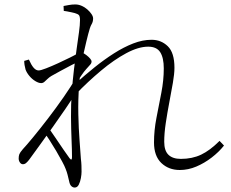

<svg xmlns="http://www.w3.org/2000/svg" viewBox="-20 -798 1040 864"><path d="M789 -33Q739 -33 706 -64.5Q673 -96 673 -157Q673 -211 684 -267.5Q695 -324 706 -380.5Q717 -437 717 -490Q717 -538 701 -563Q685 -588 647 -588Q603 -588 548 -558.5Q493 -529 434.5 -480Q376 -431 320 -373L321 -423Q362 -460 405.5 -495Q449 -530 493 -558Q537 -586 579.5 -602.5Q622 -619 662 -619Q705 -619 735 -590Q765 -561 765 -493Q765 -466 758 -425.5Q751 -385 742 -338Q733 -291 726 -244.5Q719 -198 719 -160Q719 -120 738 -101.5Q757 -83 794 -83Q845 -83 885 -102Q925 -121 968 -164L988 -143Q965 -114 932.5 -89Q900 -64 863.5 -48.5Q827 -33 789 -33ZM83 -59Q75 -59 69.5 -67Q64 -75 64 -85Q64 -96 67 -104Q70 -112 83 -127Q99 -144 129.5 -181Q160 -218 196.5 -265.5Q233 -313 267 -362Q301 -411 325 -452L320 -378Q301 -347 274 -307.5Q247 -268 217.5 -226.5Q188 -185 160 -146.5Q132 -108 111 -79Q104 -70 97.5 -64.5Q91 -59 83 -59ZM316 46Q308 46 301 39.5Q294 33 291 17Q287 0 284 -12Q281 -24 275 -39Q271 -50 259.5 -71.5Q248 -93 233 -118.5Q218 -144 202.5 -168Q187 -192 175 -209L193 -231Q210 -207 229.5 -178Q249 -149 266.5 -123.5Q284 -98 293 -86Q304 -72 304 -91Q304 -121 302 -168.5Q300 -216 299.5 -272Q299 -328 303 -381Q307 -437 313 -487Q319 -537 325 -579Q331 -621 335.5 -653.5Q340 -686 340 -707Q340 -724 335.5 -729.5Q331 -735 317 -739Q308 -741 295 -744Q282 -747 267 -749L266 -771Q277 -773 290.5 -775.5Q304 -778 319 -778Q333 -778 347 -772Q361 -766 372.5 -756Q384 -746 391.5 -735Q399 -724 399 -715Q399 -700 392 -688.5Q385 -677 377 -645Q374 -633 368.5 -611Q363 -589 356.5 -559Q350 -529 344.5 -492Q339 -455 336 -414Q331 -348 332.5 -283Q334 -218 338 -166Q342 -114 344 -83Q346 -68 346.5 -54Q347 -40 347 -25Q347 -13 344 3.5Q341 20 334.5 33Q328 46 316 46ZM165 -424Q154 -424 139 -433Q124 -442 112 -456.5Q100 -471 95 -485Q92 -496 90.5 -505.5Q89 -515 89 -524L110 -530Q121 -505 131.5 -493Q142 -481 154 -481Q163 -481 187.5 -490.5Q212 -500 241.5 -513.5Q271 -527 295 -539Q319 -551 327 -556Q335 -561 339.5 -562.5Q344 -564 353 -560Q361 -556 370 -549Q379 -542 385.5 -534.5Q392 -527 392 -521Q392 -513 384.5 -505.5Q377 -498 368 -487Q358 -476 347.5 -460.5Q337 -445 326 -428L330 -485Q335 -493 339.5 -503.5Q344 -514 348 -528Q325 -517 300.5 -504.5Q276 -492 253.5 -479.5Q231 -467 211 -456Q201 -450 193.5 -442.5Q186 -435 179.5 -429.5Q173 -424 165 -424Z"/></svg>

Font: Noto Serif HK ExtraLight
Style: Regular
Weight: 200
Designer: Ryoko NISHIZUKA 西塚涼子 (kana & ideographs); Frank Grießhammer (Latin, Greek & Cyrillic); Wenlong ZHANG 张文龙 (bopomofo); San
Foundry: Adobe
Version: Version 2.002-H1;hotconv 1.1.0;makeotfexe 2.6.0